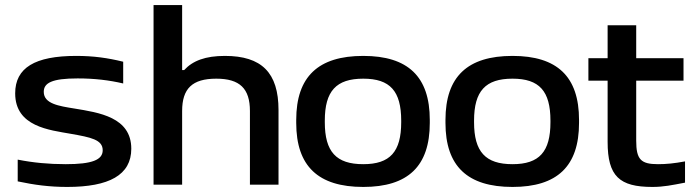

<svg xmlns="http://www.w3.org/2000/svg" viewBox="-20 -730 2754 759"><path d="M260 -201C339 -187 386 -178 386 -136C386 -98 344 -81 240 -81C172 -81 110 -87 50 -99V-13C116 1 175 9 246 9C411 9 499 -38 499 -142C499 -267 371 -285 274 -301C212 -311 153 -320 153 -367C153 -402 185 -420 287 -420C353 -420 412 -413 467 -400V-486C406 -501 350 -509 281 -509C118 -509 40 -462 40 -361C40 -229 176 -216 260 -201Z M587 -710V0H700V-291C700 -380 740 -419 835 -419C928 -419 968 -380 968 -291V0H1081V-295C1081 -443 1014 -509 869 -509C792 -509 742 -490 708 -453H700V-710Z M1151 -256V-244C1151 -73 1238 9 1416 9C1593 9 1679 -73 1679 -244V-256C1679 -427 1593 -509 1416 -509C1238 -509 1151 -427 1151 -256ZM1264 -247V-253C1264 -370 1309 -419 1416 -419C1522 -419 1566 -370 1566 -253V-247C1566 -130 1522 -81 1416 -81C1309 -81 1264 -130 1264 -247Z M1741 -256V-244C1741 -73 1828 9 2006 9C2183 9 2269 -73 2269 -244V-256C2269 -427 2183 -509 2006 -509C1828 -509 1741 -427 1741 -256ZM1854 -247V-253C1854 -370 1899 -419 2006 -419C2112 -419 2156 -370 2156 -253V-247C2156 -130 2112 -81 2006 -81C1899 -81 1854 -130 1854 -247Z M2581 -81C2513 -81 2495 -100 2495 -174V-411H2682V-500H2495V-630H2382V-500H2306V-411H2382V-169C2382 -33 2429 9 2559 9C2603 9 2636 2 2688 -8V-92C2645 -84 2614 -81 2581 -81Z"/></svg>

Font: LT Wave Medium
Style: Regular
Weight: 500
Designer: Daniel Lyons
Version: Version 2.5 (Glyphs App)